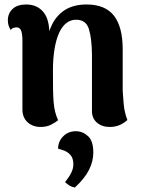

<svg xmlns="http://www.w3.org/2000/svg" viewBox="-20 -551 628 856"><path d="M161 15Q126 15 103 -6Q80 -27 80 -63V-376Q79 -405 73 -417Q67 -429 54 -429Q49 -429 41 -427Q33 -425 28 -417Q15 -437 15 -460Q15 -491 36 -511Q57 -531 97 -531Q144 -531 172 -499Q200 -467 200 -401V-371L183 -340Q191 -400 212.5 -442.5Q234 -485 272 -508Q310 -531 366 -531Q449 -531 488 -481Q527 -431 527 -331V-146Q528 -124 531.5 -86.5Q535 -49 548 -16Q534 -3 514.5 6Q495 15 469 15Q435 15 412.5 -4Q390 -23 390 -56V-309Q389 -382 376 -422.5Q363 -463 319 -463Q296 -463 277 -449Q258 -435 244.5 -406.5Q231 -378 223.5 -335Q216 -292 216 -235Q216 -186 216.5 -153Q217 -120 219 -96.5Q221 -73 225.5 -54Q230 -35 239 -15Q230 -7 209.5 4Q189 15 161 15ZM314 285Q301 283 291 277Q281 271 270 261Q287 240 297 220.5Q307 201 307 182Q307 155 295 141Q283 127 267.5 121Q252 115 239 112Q239 80 261.5 57Q284 34 318 34Q348 34 372 55.5Q396 77 396 129Q396 168 377 206Q358 244 314 285Z"/></svg>

Font: Arima Thin
Style: Regular
Weight: 100
Designer: Joana Correia and Natanael Gama
Foundry: NDISCOVER
Version: Version 1.101;gftools[0.9.23]